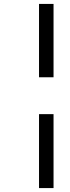

<svg xmlns="http://www.w3.org/2000/svg" viewBox="-20 -738 358 979"><path d="M179 221H253V-156H179ZM179 -344H253V-718H179Z"/></svg>

Font: RazerF5
Style: Italic
Weight: 400
Foundry: Razer Inc.
Version: Version 2